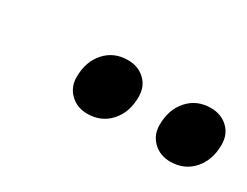

<svg xmlns="http://www.w3.org/2000/svg" viewBox="-32 -857 540 419"><g transform="rotate(30 238.0 -647.0)"><path d="M397 -574Q371 -574 354 -590.5Q337 -607 337 -632Q337 -671 359 -695.5Q381 -720 416 -720Q442 -720 459 -704Q476 -688 476 -662Q476 -623 454 -598.5Q432 -574 397 -574ZM188 -574Q162 -574 145 -590.5Q128 -607 128 -632Q128 -671 150 -695.5Q172 -720 207 -720Q233 -720 250 -704Q267 -688 267 -662Q267 -623 245 -598.5Q223 -574 188 -574Z"/></g></svg>

Font: Platypi SemiBold
Style: Italic
Weight: 600
Italic angle: -13°
Designer: David Sargent
Foundry: Bolt Cutter Type
Version: Version 1.200; ttfautohint (v1.8.4.7-5d5b)